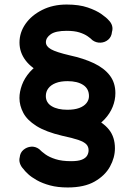

<svg xmlns="http://www.w3.org/2000/svg" viewBox="-20 -702 589 847"><path d="M278.8 125Q234.5 125 200.8 115.9Q167 106.8 142.8 93.1Q118.5 79.5 103.6 65.6Q88.8 51.8 82.8 43Q72.2 32 67.9 18.5Q63.5 5 67 -8.2Q69 -28.8 83.5 -41Q98 -53.2 117 -54.9Q136 -56.5 152.8 -44.2Q163.5 -33 180.6 -20.8Q197.8 -8.5 225.4 0.2Q253 9 293.5 9Q324.5 9 341 2.4Q357.5 -4.2 364.1 -15.2Q370.8 -26.2 370.8 -39Q370.8 -54.8 361 -65.2Q351.2 -75.8 326.1 -84.5Q301 -93.2 254 -103.2Q182.2 -120.2 141 -146Q99.8 -171.8 82.8 -204.1Q65.8 -236.5 65.8 -269.5Q65.8 -296.8 76.8 -327Q87.8 -357.2 111.9 -384.8Q136 -412.2 175.2 -431.2L174 -374.8Q119.5 -400 92.8 -435.6Q66 -471.2 66 -514.2Q66 -558.8 92.5 -596.6Q119 -634.5 166.2 -658.2Q213.5 -682 274 -682Q328.8 -682 366.8 -669Q404.8 -656 427.6 -639.8Q450.5 -623.5 458.8 -613.5Q470.8 -601.8 474.5 -588.2Q478.2 -574.8 474 -561.5Q472.2 -539.8 457.5 -527.1Q442.8 -514.5 423.4 -513.8Q404 -513 388 -524.5Q380 -532.8 366.1 -542.4Q352.2 -552 330.2 -559Q308.2 -566 274 -566Q225.5 -566 204 -551Q182.5 -536 182.5 -515.8Q182.5 -497.5 204.9 -484.8Q227.2 -472 287.8 -457.8Q349.2 -444.5 394.6 -422.9Q440 -401.2 464.5 -369Q489 -336.8 489 -291.2Q489 -260.5 477.1 -230.9Q465.2 -201.2 441.5 -175.8Q417.8 -150.2 380.8 -132.5L382.8 -185.2Q435 -162.8 461 -129.9Q487 -97 487 -47.8Q487 -6.8 465.2 32.9Q443.5 72.5 397.6 98.8Q351.8 125 278.8 125ZM277.2 -217.8Q308.2 -217.8 329.2 -225.5Q350.2 -233.2 361.4 -247.1Q372.5 -261 372.5 -277.8Q372.5 -310.5 347 -327.2Q321.5 -344 277.8 -344Q247 -344 225.8 -335.6Q204.5 -327.2 193.4 -312.5Q182.2 -297.8 182.2 -278.5Q182.2 -249 208.2 -233.4Q234.2 -217.8 277.2 -217.8Z"/></svg>

Font: National Park
Style: Regular
Weight: 400
Designer: Andrea Herstowski, Ben Hoepner
Version: Version 1.009